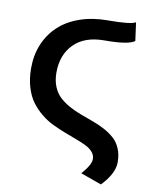

<svg xmlns="http://www.w3.org/2000/svg" viewBox="-99 -801 867 1084"><g transform="rotate(10 334.0 -259.0)"><path d="M53.2 -370.1Q53.2 -444.8 79.3 -507.3Q105.5 -569.8 153.6 -614.7Q201.7 -659.7 273.4 -684.8Q345.2 -710 433.1 -710Q564.5 -710 591.8 -727.1L606 -622.1Q570.8 -595.2 433.1 -595.2Q320.8 -595.2 259.5 -533.4Q198.2 -471.7 198.2 -370.1Q198.2 -324.2 212.9 -288.8Q227.5 -253.4 252.4 -231Q277.3 -208.5 309.3 -190.9Q341.3 -173.3 377 -160.2Q412.6 -147 448.2 -134Q483.9 -121.1 515.9 -104Q547.9 -86.9 572.8 -64.9Q597.7 -43 612.3 -8.8Q627 25.4 627 69.8Q627 134.3 555.2 209L435.1 166Q485.8 109.4 485.8 76.2Q485.8 54.2 470.9 36.6Q456.1 19 431.2 6.6Q406.2 -5.9 373.8 -17.8Q341.3 -29.8 305.4 -43.7Q269.5 -57.6 233.6 -74.7Q197.8 -91.8 165.3 -118.2Q132.8 -144.5 107.9 -177.7Q83 -210.9 68.1 -260.3Q53.2 -309.6 53.2 -370.1Z"/></g></svg>

Font: LT Superior
Style: Bold
Weight: 400
Designer: Daniel Lyons
Foundry: LyonsType
Version: Version 1.000